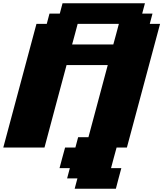

<svg xmlns="http://www.w3.org/2000/svg" viewBox="-20 -895 991 1165"><path d="M433.1 250H683.1Q688.5 229 699.5 187.3Q710.4 145.5 716.3 125H653.8Q659.2 104 670.4 62.5Q681.6 21 687.5 0H750L951.2 -750H888.7L905.3 -812.5H842.8L859.4 -875H359.4L342.8 -812.5H280.3L263.7 -750H201.2L0 0H250Q272 -83 316.7 -250Q361.3 -417 383.8 -500H633.8L516.6 -62.5H454.1L437.5 0H375Q369.1 21 357.9 62.5Q346.7 104 341.3 125H403.8L387.2 187.5H449.7ZM667.5 -625H417.5Q423.3 -646 434.6 -687.7Q445.8 -729.5 451.2 -750H701.2Q695.8 -729.5 684.6 -687.5Q673.3 -645.5 667.5 -625Z"/></svg>

Font: Faithful 32x
Style: BoldOblique
Weight: 400
Foundry: Faithful Resource Pack
Version: Version 1.0; January 27, 2023